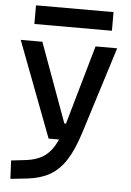

<svg xmlns="http://www.w3.org/2000/svg" viewBox="-62 -755 709 1036"><g transform="rotate(5 293.0 -237.5)"><path d="M34.2 234.4 29.3 135.3 112.8 125.5Q162.6 119.1 197.8 98.4Q232.9 77.6 258.1 36.9Q283.2 -3.9 301.8 -70.3L429.7 -517.6H546.9L398.4 -45.9Q369.1 46.9 332.3 103.8Q295.4 160.6 245.1 188.7Q194.8 216.8 124.5 224.6ZM220.7 0 24.4 -517.6H141.6L298.3 -88.4H316.4V0ZM90.3 -609.4V-710.4H510.3V-609.4Z"/></g></svg>

Font: Cascadia Mono Medium
Style: Regular
Weight: 500
Monospace: yes
Designer: Aaron Bell
Foundry: Saja Typeworks
Version: Version 2407.024